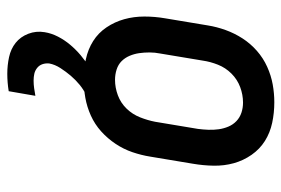

<svg xmlns="http://www.w3.org/2000/svg" viewBox="-146 -422 791 540"><g transform="rotate(90 250.0 -152.5)"><path d="M205 8Q175 8 147 2Q119 -4 96 -18.5Q73 -33 57.5 -56Q42 -79 34.5 -106Q27 -133 27 -162.5Q27 -192 32 -221L52 -341Q56 -366 65 -391Q74 -416 88.5 -438.5Q103 -461 123.5 -479Q144 -497 168.5 -508Q193 -519 218 -523.5Q243 -528 268 -528Q298 -528 326 -522Q354 -516 377 -501.5Q400 -487 416 -464Q432 -441 439.5 -414Q447 -387 446.5 -357.5Q446 -328 441 -299L421 -179Q417 -154 408.5 -129Q400 -104 385 -81.5Q370 -59 350 -41Q330 -23 305.5 -12Q281 -1 255.5 3.5Q230 8 205 8ZM205 -80Q227 -80 248.5 -88Q270 -96 286 -112.5Q302 -129 310.5 -150.5Q319 -172 323 -193L343 -313Q345 -328 345.5 -343Q346 -358 344 -372Q342 -386 336.5 -399Q331 -412 321 -421.5Q311 -431 297.5 -435.5Q284 -440 269 -440Q247 -440 225.5 -432Q204 -424 187.5 -407.5Q171 -391 162.5 -369.5Q154 -348 151 -327L131 -207Q128 -192 128 -177Q128 -162 130 -148Q132 -134 137.5 -121Q143 -108 152.5 -98.5Q162 -89 176 -84.5Q190 -80 205 -80ZM188 223Q164 223 141 218Q118 213 101 199.5Q84 186 75.5 164Q67 142 71 118Q74 99 83.5 80.5Q93 62 106.5 46Q120 30 136 16.5Q152 3 170 -8H251L250 0Q233 8 219 19.5Q205 31 193.5 44.5Q182 58 172 73.5Q162 89 159 105Q158 115 161 124Q164 133 171.5 139Q179 145 188 147Q197 149 207 149Q218 149 228.5 147.5Q239 146 250 144L237 219Q225 221 212.5 222Q200 223 188 223Z"/></g></svg>

Font: Iosevka Term Curly Semibold
Style: Italic
Weight: 600
Italic angle: -9°
Designer: Belleve Invis
Foundry: Belleve Invis
Version: Version 32.3.0